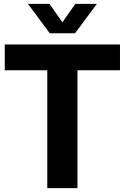

<svg xmlns="http://www.w3.org/2000/svg" viewBox="-20 -969 642 989"><path d="M223.5 0V-607H4.5V-740H598V-607H379V0ZM236.5 -797.5 124 -949H235L301.5 -854L368 -949H479L366.5 -797.5Z"/></svg>

Font: Encode Sans SemiCondensed SemiCondensed
Style: Bold
Weight: 700
Width: 4
Designer: Multiple Designers
Foundry: Impallari Type
Version: Version 3.000; ttfautohint (v1.8.3) -l 8 -r 50 -G 200 -x 14 